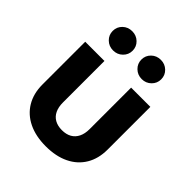

<svg xmlns="http://www.w3.org/2000/svg" viewBox="-209 -885 1027 1027"><g transform="rotate(45 305.0 -371.5)"><path d="M304.7 9.3Q228.5 9.3 173.3 -17.6Q118.2 -44.4 88.4 -94.2Q58.6 -144 58.6 -212.4V-535.6H204.1V-221.7Q204.1 -187 215.8 -162.6Q227.5 -138.2 250.2 -125.5Q272.9 -112.8 304.7 -112.8Q336.9 -112.8 359.4 -125.5Q381.8 -138.2 393.8 -162.6Q405.8 -187 405.8 -221.7V-535.6H551.3V-212.4Q551.3 -144 521.5 -94.2Q491.7 -44.4 436.5 -17.6Q381.3 9.3 304.7 9.3ZM413.6 -607.9Q381.8 -607.9 360.1 -629.2Q338.4 -650.4 338.4 -680.7Q338.4 -711.4 360.1 -732.4Q381.8 -753.4 413.6 -753.4Q444.8 -753.4 466.6 -732.4Q488.3 -711.4 488.3 -680.7Q488.3 -650.4 466.6 -629.2Q444.8 -607.9 413.6 -607.9ZM196.8 -607.9Q165 -607.9 143.3 -629.2Q121.6 -650.4 121.6 -680.7Q121.6 -711.4 143.3 -732.4Q165 -753.4 196.8 -753.4Q228.5 -753.4 250.2 -732.4Q272 -711.4 272 -680.7Q272 -650.4 250.2 -629.2Q228.5 -607.9 196.8 -607.9Z"/></g></svg>

Font: Inter 20pt
Style: Bold
Weight: 700
Version: Version 4.001;git-66647c0bb